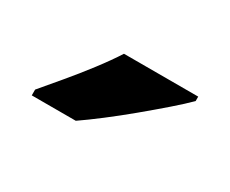

<svg xmlns="http://www.w3.org/2000/svg" viewBox="-43 -873 448 374"><g transform="rotate(30 181.0 -686.0)"><path d="M322 -756Q308 -742 285 -722Q262 -702 235.5 -680Q209 -658 183.5 -638.5Q158 -619 139 -606H40V-619Q56 -638 77.5 -663.5Q99 -689 120 -716.5Q141 -744 155 -766H322Z"/></g></svg>

Font: Noto Sans Cham
Style: Bold
Weight: 700
Version: Version 2.002